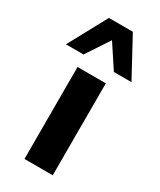

<svg xmlns="http://www.w3.org/2000/svg" viewBox="-235 -824 738 888"><g transform="rotate(30 134.0 -380.0)"><path d="M58 0V-491H209V0ZM-41 -555 70 -760H198L309 -555H215L134 -678L53 -555Z"/></g></svg>

Font: Nunito Sans 12pt ExtraLight 12pt ExtraBold
Style: Regular
Weight: 800
Version: Version 3.101;gftools[0.9.27]